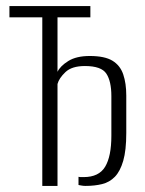

<svg xmlns="http://www.w3.org/2000/svg" viewBox="-20 -611 478 631"><path d="M119 0V-554H11V-591H277V-554H169V-375Q178 -394 204.5 -410.5Q231 -427 275 -427Q324 -427 349.5 -411.5Q375 -396 385 -366.5Q395 -337 395 -297V-174Q395 -117 385 -82.5Q375 -48 357.5 -30Q340 -12 315.5 -6Q291 0 261 0Q255 0 249 -1Q243 -2 238 -3V-30Q242 -29 246.5 -29Q251 -29 255 -29Q305 -29 325.5 -63Q346 -97 346 -165V-295Q346 -344 329.5 -369Q313 -394 259 -394Q216 -394 195 -374Q174 -354 169 -335V0Z"/></svg>

Font: Alumni Sans Light
Style: Regular
Weight: 300
Version: Version 1.018